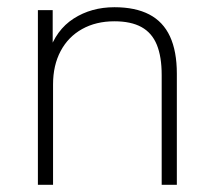

<svg xmlns="http://www.w3.org/2000/svg" viewBox="-20 -512 593 532"><path d="M85 0V-484H126V-366H115Q135 -429 184 -460.5Q233 -492 297 -492Q355 -492 393.5 -472Q432 -452 451 -411Q470 -370 470 -308V0H428V-304Q428 -355 414.5 -388Q401 -421 372 -437Q343 -453 297 -453Q246 -453 207.5 -431.5Q169 -410 148 -370.5Q127 -331 127 -278V0Z"/></svg>

Font: Nunito Sans 12pt ExtraLight
Style: Regular
Weight: 200
Designer: Vernon Adams
Foundry: Vernon Adams
Version: Version 3.101;gftools[0.9.27]